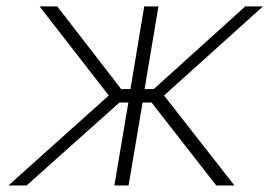

<svg xmlns="http://www.w3.org/2000/svg" viewBox="-20 -565 826 585"><path d="M5.7 0 311.4 -274.1 100.5 -545.5H154.5L349.1 -293.7H377.5L419.4 -545.5H462.7L420.5 -293.7H448.5L727.3 -545.5H781.2L479.8 -274.1L694.2 0H638.8L441.8 -252.5H414.4L371.8 0H328.5L371.1 -252.5H343.8L61.1 0Z"/></svg>

Font: Inter Extra Light  BETA
Style: Italic
Weight: 200
Italic angle: 9.39999°
Designer: Rasmus Andersson
Foundry: rsms
Version: Version 3.011;git-f93a4a705